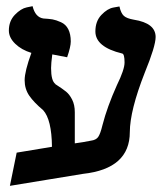

<svg xmlns="http://www.w3.org/2000/svg" viewBox="-20 -585 539 624"><path d="M275.9 -127.9Q292 -129.9 299.1 -139.9Q306.2 -149.9 313 -178.2Q328.1 -237.3 359.9 -308.1Q384.8 -358.9 384.8 -381.8Q384.8 -409.7 377 -411.1Q290 -432.1 290 -482.9Q290 -516.1 309.6 -536.6Q329.1 -557.1 348.6 -560.5L368.2 -564Q373 -542 382.6 -533.4Q392.1 -524.9 415 -521Q485.8 -509.8 485.8 -464.8Q485.8 -435.1 450.2 -348.1Q402.3 -226.1 401.9 -155.8Q401.9 -36.6 250 -20Q214.8 -14.2 130.9 -0.5Q46.9 13.2 12.2 19L34.2 -88.9L148.9 -107.9Q147.9 -196.8 120.1 -227.1Q90.3 -252 75.2 -273.9Q60.1 -295.9 60.1 -324.2Q60.1 -353 82 -413.1Q49.8 -422.9 29.3 -442.9Q8.8 -462.9 8.8 -485.8Q8.8 -516.6 28.3 -536.9Q47.9 -557.1 66.9 -561L85.9 -564.9Q94.7 -528.8 121.1 -524.9Q139.2 -523.9 150.6 -522Q162.1 -520 178 -512.9Q193.8 -505.9 201.9 -490Q210 -474.1 210 -450.2Q210 -433.1 198.2 -398.9Q174.3 -403.8 149.9 -408.2Q146 -378.4 146 -363.8Q146 -321.8 160.2 -312H159.2Q184.1 -295.9 195.1 -286.9Q206.1 -277.8 214.6 -261Q223.1 -244.1 223.1 -220.2V-119.1Q231.9 -120.1 249.5 -123Q267.1 -126 275.9 -127.9Z"/></svg>

Font: Linux Libertine
Style: Semibold
Weight: 600
Designer: Philipp H. Poll
Foundry: Philipp H. Poll
Version: Version 5.1.2 ; ttfautohint (v0.9)